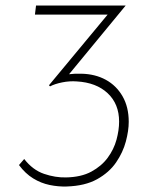

<svg xmlns="http://www.w3.org/2000/svg" viewBox="-20 -672 542 698"><path d="M437 -652 212 -379 184 -388Q206 -399 229.5 -402Q253 -405 276 -404Q326 -403 364.5 -382Q403 -361 425.5 -322Q448 -283 448 -229Q448 -197 437.5 -157.5Q427 -118 402 -81.5Q377 -45 333 -20.5Q289 4 222 6Q192 7 160.5 0.5Q129 -6 100.5 -23.5Q72 -41 49 -72L68 -94Q99 -54 140 -40Q181 -26 220 -27Q275 -28 312 -48Q349 -68 371.5 -98.5Q394 -129 403.5 -164Q413 -199 413 -230Q413 -294 371.5 -333Q330 -372 259 -376Q233 -378 206 -372.5Q179 -367 162 -358L158 -362L378 -627L388 -619H107L111 -652Z"/></svg>

Font: Josefin Sans ExtraLight
Style: Italic
Weight: 250
Italic angle: -7°
Designer: Santiago Orozco
Foundry: Typemade
Version: Version 2.000